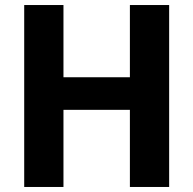

<svg xmlns="http://www.w3.org/2000/svg" viewBox="-20 -743 768 763"><path d="M232.2 -306.5V0H76.2V-723H232.2V-436H496.2V-723H652.2V0H496.2V-306.5Z"/></svg>

Font: Public Sans VF
Style: Regular
Weight: 400
Designer: Pablo Impallari, Rodrigo Fuenzalida (Modified by Dan O. Williams and USWDS)
Version: Version 1.003